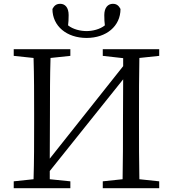

<svg xmlns="http://www.w3.org/2000/svg" viewBox="-20 -987 907 1007"><path d="M434 -788C538 -788 612 -850 612 -940C603 -957 592 -967 572 -967C547 -967 527 -948 527 -908C527 -885 528 -869 530 -854C504 -833 465 -824 434 -824C402 -824 363 -833 337 -854C339 -869 340 -885 340 -908C340 -948 321 -967 296 -967C275 -967 264 -957 255 -940C255 -850 330 -788 434 -788ZM815 -694V-729H519V-694L626 -682V-640L241 -155L242 -392C242 -491 242 -588 245 -683L349 -694V-729H52V-694L156 -683C159 -587 159 -489 159 -392V-337C159 -239 159 -142 156 -47L52 -36V0H349V-36L241 -47V-90L626 -571L625 -353C625 -241 625 -142 623 -47L519 -36V0H815V-36L711 -47C709 -143 709 -241 709 -337V-392C709 -491 709 -588 711 -683Z"/></svg>

Font: Source Han Serif K
Style: Regular
Weight: 400
Designer: Ryoko NISHIZUKA 西塚涼子 (kana & ideographs); Frank Grießhammer (Latin, Greek & Cyrillic); Wenlong ZHANG 张文龙 (bopomofo); San
Foundry: Adobe Systems Incorporated
Version: Version 1.001;PS 1.001;hotconv 16.6.54;makeotf.lib2.5.65590